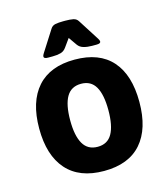

<svg xmlns="http://www.w3.org/2000/svg" viewBox="-109 -804 787 898"><g transform="rotate(-15 284.5 -355.0)"><path d="M285 -531Q404 -531 465.5 -461.7Q527 -392.3 527 -261.7Q527 -132 465.7 -62Q404.4 8 285 8Q166 8 104 -62Q42 -132 42 -262Q42 -391.5 104 -461.3Q166 -531 285 -531ZM285 -414Q236.9 -414 214.4 -375.5Q192 -337 192 -261.6Q192 -187 214.5 -148Q237 -109 285 -109Q333 -109 355 -148Q377 -187 377 -262Q377 -337 354.8 -375.5Q332.6 -414 285 -414ZM291 -718Q313 -718 328.5 -715Q344 -712 352 -699L417 -597Q423 -588 423 -582Q423 -572 403 -572H381Q359 -572 341 -577Q323 -582 313 -596L285 -636L257 -597Q246 -581 229 -576.5Q212 -572 190 -572H168Q148 -572 148 -582Q148 -588 154 -597L219 -699Q227 -712 242.5 -715Q258 -718 280 -718Z"/></g></svg>

Font: Asap VF Beta
Style: Regular
Weight: 400
Designer: Pablo Cosgaya
Foundry: Pablo Cosgaya
Version: Version 1.007